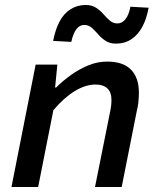

<svg xmlns="http://www.w3.org/2000/svg" viewBox="-20 -750 640 770"><path d="M26 0 123 -491H210L201 -399H205Q232 -426 265 -449.5Q298 -473 334.5 -488Q371 -503 410 -503Q474 -503 505.5 -470.5Q537 -438 537 -379Q537 -360 535 -340.5Q533 -321 528 -302L468 0H361L419 -289Q423 -307 425 -321Q427 -335 427 -349Q427 -380 410.5 -395.5Q394 -411 363 -411Q323 -411 279.5 -384.5Q236 -358 194 -308L133 0ZM445 -575Q420 -575 403 -586.5Q386 -598 373.5 -612.5Q361 -627 348 -638.5Q335 -650 318 -650Q299 -650 286 -632.5Q273 -615 266 -582L193 -586Q202 -632 219 -664Q236 -696 263 -713Q290 -730 324 -730Q349 -730 366 -718.5Q383 -707 395.5 -692.5Q408 -678 421 -667Q434 -656 451 -656Q470 -656 483.5 -673.5Q497 -691 503 -723L576 -719Q568 -674 550.5 -642Q533 -610 506.5 -592.5Q480 -575 445 -575Z"/></svg>

Font: Source Code Pro ExtraLight SemiBold
Style: Italic
Weight: 600
Italic angle: -11°
Monospace: yes
Version: Version 1.016;hotconv 1.0.116;makeotfexe 2.5.65601